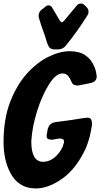

<svg xmlns="http://www.w3.org/2000/svg" viewBox="-38 -1036 564 1080"><path d="M286 -758H270Q245 -758 236 -774.5Q227 -791 222 -810.5Q217 -830 210 -848Q203 -866 197 -884Q179 -939 179 -944Q179 -973 205 -988Q212 -994 219 -1000Q226 -1006 236 -1006Q248 -1006 256 -992L298 -921Q304 -911 310 -911Q316 -911 322 -919L394 -1005Q403 -1016 416 -1016Q428 -1016 435 -1009.5Q442 -1003 448 -997Q457 -988 458.5 -980.5Q460 -973 460 -970V-969Q460 -959 454 -950Q398 -860 332 -779Q316 -758 286 -758ZM163 24Q66 24 20 -64Q-18 -136 -18 -237Q-18 -366 19 -462Q56 -558 113 -621.5Q170 -685 234.5 -716.5Q299 -748 354 -748Q408 -748 442 -725Q476 -702 492 -662Q502 -641 505 -612L506 -607Q506 -576 472 -569Q438 -562 403 -555Q387 -555 378 -559Q369 -563 362.5 -579.5Q356 -596 344.5 -609.5Q333 -623 313 -623Q276 -623 237 -560.5Q198 -498 170.5 -410.5Q143 -323 138 -241Q138 -126 204 -126Q245 -126 278.5 -159Q312 -192 321 -232Q322 -233 322 -239Q322 -251 314 -254Q306 -257 296 -257L254 -250Q242 -250 233 -254Q224 -258 224 -272Q224 -276 230 -308Q239 -344 273 -349Q371 -361 426 -371Q446 -374 453 -374Q470 -374 475 -363.5Q480 -353 480 -338Q470 -262 445 -203Q392 -88 313.5 -32Q235 24 163 24Z"/></svg>

Font: Bangerz
Style: Bold
Weight: 700
Designer: vernon adams
Foundry: Vernon Adams
Version: Version 2.10;February 7, 2025;FontCreator 13.0.0.2683 64-bit